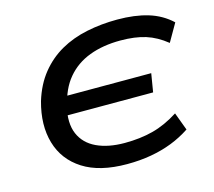

<svg xmlns="http://www.w3.org/2000/svg" viewBox="-103 -840 1088 976"><g transform="rotate(-15 441.0 -352.5)"><path d="M451 9Q307 9 220 -46.5Q133 -102 105 -198.5Q77 -295 110 -414Q135 -496 181.5 -553.5Q228 -611 290.5 -646.5Q353 -682 430 -698Q507 -714 591 -714Q683 -714 752.5 -693Q822 -672 873 -624L819 -530Q767 -572 711.5 -589.5Q656 -607 579 -607Q487 -607 415.5 -580Q344 -553 297 -497Q250 -441 232 -354L206 -406H688L672 -309H181L230 -357Q210 -269 234.5 -212Q259 -155 319.5 -126.5Q380 -98 467 -98Q548 -98 615.5 -115.5Q683 -133 752 -177L787 -83Q740 -52 688.5 -32Q637 -12 578 -1.5Q519 9 451 9Z"/></g></svg>

Font: Nunito Sans 7pt Expanded SemiBold
Style: Italic
Weight: 600
Width: 7
Italic angle: -9°
Designer: Vernon Adams
Foundry: Vernon Adams
Version: Version 3.101;gftools[0.9.27]